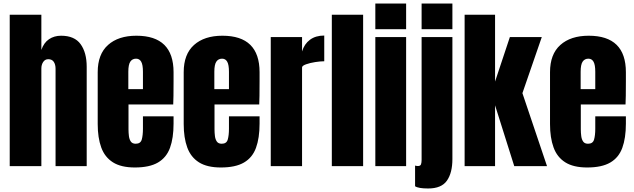

<svg xmlns="http://www.w3.org/2000/svg" viewBox="-20 -943 3602 1090"><path d="M35.2 0V-859.4H214.8V-659.7Q229 -700.7 258.3 -720.5Q287.6 -740.2 326.7 -740.2Q402.8 -740.2 437.5 -692.4Q472.2 -644.5 472.2 -564V0H295.4V-552.7Q295.4 -576.7 285.4 -591.8Q275.4 -606.9 253.9 -606.9Q235.8 -606.9 225.3 -591.3Q214.8 -575.7 214.8 -554.2V0Z M745.6 7.8Q667.5 7.8 621.1 -21.5Q574.7 -50.8 554.7 -106Q534.7 -161.1 534.7 -238.8V-533.2Q534.7 -635.3 593.3 -687.7Q651.9 -740.2 754.4 -740.2Q965.3 -740.2 965.3 -533.2V-480Q965.3 -383.3 963.4 -350.1H709.5V-208.5Q709.5 -189 711.9 -170.2Q714.4 -151.4 722.9 -139.2Q731.4 -127 750.5 -127Q777.8 -127 784.7 -150.6Q791.5 -174.3 791.5 -212.4V-282.7H965.3V-241.2Q965.3 -159.2 945.1 -103.8Q924.8 -48.3 876.7 -20.3Q828.6 7.8 745.6 7.8ZM708.5 -437H791.5V-535.6Q791.5 -575.2 781.7 -592.5Q772 -609.9 752.4 -609.9Q731.4 -609.9 720 -593.3Q708.5 -576.7 708.5 -535.6Z M1233.9 7.8Q1155.8 7.8 1109.4 -21.5Q1063 -50.8 1043 -106Q1022.9 -161.1 1022.9 -238.8V-533.2Q1022.9 -635.3 1081.5 -687.7Q1140.1 -740.2 1242.7 -740.2Q1453.6 -740.2 1453.6 -533.2V-480Q1453.6 -383.3 1451.7 -350.1H1197.8V-208.5Q1197.8 -189 1200.2 -170.2Q1202.6 -151.4 1211.2 -139.2Q1219.7 -127 1238.8 -127Q1266.1 -127 1272.9 -150.6Q1279.8 -174.3 1279.8 -212.4V-282.7H1453.6V-241.2Q1453.6 -159.2 1433.3 -103.8Q1413.1 -48.3 1365 -20.3Q1316.9 7.8 1233.9 7.8ZM1196.8 -437H1279.8V-535.6Q1279.8 -575.2 1270 -592.5Q1260.3 -609.9 1240.7 -609.9Q1219.7 -609.9 1208.3 -593.3Q1196.8 -576.7 1196.8 -535.6Z M1517.1 0V-732.4H1694.8V-650.9Q1707.5 -693.4 1739.7 -717.3Q1772 -741.2 1820.8 -741.2V-595.2Q1799.3 -595.2 1769.5 -590.6Q1739.7 -585.9 1717.3 -577.9Q1694.8 -569.8 1694.8 -560.1V0Z M1863.8 0V-859.4H2041.5V0Z M2110.8 -777.3V-922.9H2285.6V-777.3ZM2110.8 0V-732.4H2285.6V0Z M2373.5 -777.3V-922.9H2548.3V-777.3ZM2410.6 127Q2355 127 2336.4 114.3V-2.9Q2345.2 -0.5 2352.5 -0.5Q2366.7 -0.5 2370.1 -10.3Q2373.5 -20 2373.5 -35.2V-732.4H2548.3V-40Q2548.3 38.1 2517.3 82.5Q2486.3 127 2410.6 127Z M2617.7 0V-859.4H2790.5V-480L2874.5 -732.4H3055.7L2945.8 -414.1L3085.4 0H2899.4L2790.5 -345.2V0Z M3313.5 7.8Q3235.4 7.8 3189 -21.5Q3142.6 -50.8 3122.6 -106Q3102.5 -161.1 3102.5 -238.8V-533.2Q3102.5 -635.3 3161.1 -687.7Q3219.7 -740.2 3322.3 -740.2Q3533.2 -740.2 3533.2 -533.2V-480Q3533.2 -383.3 3531.2 -350.1H3277.3V-208.5Q3277.3 -189 3279.8 -170.2Q3282.2 -151.4 3290.8 -139.2Q3299.3 -127 3318.4 -127Q3345.7 -127 3352.5 -150.6Q3359.4 -174.3 3359.4 -212.4V-282.7H3533.2V-241.2Q3533.2 -159.2 3512.9 -103.8Q3492.7 -48.3 3444.6 -20.3Q3396.5 7.8 3313.5 7.8ZM3276.4 -437H3359.4V-535.6Q3359.4 -575.2 3349.6 -592.5Q3339.8 -609.9 3320.3 -609.9Q3299.3 -609.9 3287.8 -593.3Q3276.4 -576.7 3276.4 -535.6Z"/></svg>

Font: webenart
Style: Regular
Weight: 400
Designer: Vernon Adams
Foundry: Vernon Adams
Version: Version 2.116; ttfautohint (v1.8.3)